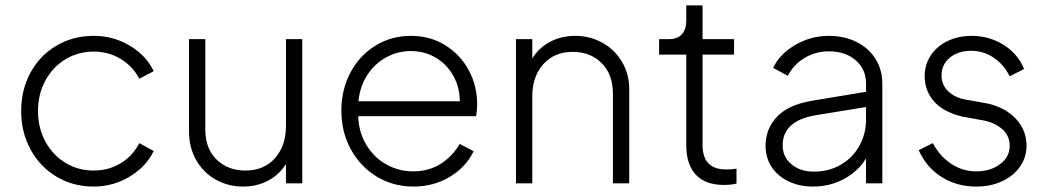

<svg xmlns="http://www.w3.org/2000/svg" viewBox="-20 -675 3859 707"><path d="M58 -266Q58 -345 92.5 -408Q127 -471 188 -507Q249 -543 325 -543Q398 -543 458.5 -506.5Q519 -470 546 -413L493 -385Q469 -431 424.5 -458Q380 -485 325 -485Q268 -485 221.5 -457Q175 -429 147.5 -379Q120 -329 120 -266Q120 -203 147.5 -153Q175 -103 221.5 -75Q268 -47 325 -47Q380 -47 424.5 -74Q469 -101 493 -148L546 -119Q519 -62 458 -25Q397 12 325 12Q249 12 188 -24.5Q127 -61 92.5 -124.5Q58 -188 58 -266Z M676 -192V-531H736V-197Q736 -128 777.5 -87.5Q819 -47 884 -47Q952 -47 992.5 -92.5Q1033 -138 1033 -212V-531H1093V0H1033V-71Q1009 -32 967.5 -10Q926 12 875 12Q821 12 775.5 -13Q730 -38 703 -84.5Q676 -131 676 -192Z M1237 -267Q1237 -345 1270.5 -408Q1304 -471 1362.5 -507Q1421 -543 1493 -543Q1564 -543 1619.5 -508.5Q1675 -474 1706 -416.5Q1737 -359 1737 -291Q1737 -268 1733 -247H1299Q1301 -188 1329 -141.5Q1357 -95 1402.5 -69.5Q1448 -44 1502 -44Q1558 -44 1601.5 -71Q1645 -98 1673 -145L1724 -118Q1696 -60 1636.5 -24Q1577 12 1502 12Q1428 12 1367.5 -24.5Q1307 -61 1272 -125Q1237 -189 1237 -267ZM1673 -302Q1673 -354 1649 -396.5Q1625 -439 1584 -463Q1543 -487 1493 -487Q1444 -487 1401.5 -463.5Q1359 -440 1332 -398Q1305 -356 1300 -302Z M1880 -531H1940V-460Q1964 -499 2005.5 -521Q2047 -543 2098 -543Q2152 -543 2197.5 -518Q2243 -493 2270 -448Q2297 -403 2297 -347V0H2237V-330Q2237 -401 2195.5 -442.5Q2154 -484 2089 -484Q2021 -484 1980.5 -438.5Q1940 -393 1940 -320V0H1880Z M2507 -141V-474H2407V-531H2445Q2474 -531 2490.5 -548.5Q2507 -566 2507 -598V-655H2567V-531H2683V-474H2567V-141Q2567 -51 2654 -51Q2677 -51 2692 -54V1Q2673 6 2645 6Q2578 6 2542.5 -31.5Q2507 -69 2507 -141Z M2799 -138Q2799 -200 2840.5 -244.5Q2882 -289 2970 -304L3169 -337V-367Q3169 -420 3131 -453Q3093 -486 3032 -486Q2983 -486 2942.5 -461.5Q2902 -437 2881 -396L2827 -425Q2850 -475 2907.5 -509Q2965 -543 3032 -543Q3089 -543 3134 -520.5Q3179 -498 3204 -458Q3229 -418 3229 -367V0H3169V-92Q3143 -47 3090.5 -17.5Q3038 12 2973 12Q2924 12 2884 -7Q2844 -26 2821.5 -60Q2799 -94 2799 -138ZM2977 -43Q3033 -43 3077 -69Q3121 -95 3145 -139Q3169 -183 3169 -235V-281L2986 -251Q2862 -231 2862 -140Q2862 -97 2894.5 -70Q2927 -43 2977 -43Z M3363 -122 3415 -148Q3441 -99 3483 -71.5Q3525 -44 3574 -44Q3627 -44 3662.5 -70.5Q3698 -97 3698 -138Q3698 -175 3671 -199Q3644 -223 3604 -231L3522 -246Q3453 -263 3419 -302Q3385 -341 3385 -394Q3385 -438 3408 -472Q3431 -506 3470.5 -524.5Q3510 -543 3558 -543Q3623 -543 3676 -509.5Q3729 -476 3751 -421L3698 -394Q3676 -438 3638.5 -463Q3601 -488 3556 -488Q3508 -488 3477.5 -462.5Q3447 -437 3447 -398Q3447 -362 3471.5 -339Q3496 -316 3532 -309L3621 -293Q3687 -276 3723.5 -234.5Q3760 -193 3760 -139Q3760 -96 3736 -61.5Q3712 -27 3670 -7.5Q3628 12 3575 12Q3503 12 3447 -23.5Q3391 -59 3363 -122Z"/></svg>

Font: Eudoxus Sans Light
Style: Regular
Weight: 300
Designer: Stijn de Vries
Foundry: tokotype
Version: Version 2.005